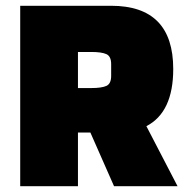

<svg xmlns="http://www.w3.org/2000/svg" viewBox="-20 -645 655 665"><path d="M595 0H375L293 -186H250V0H50V-625H365Q580 -625 580 -406Q580 -256 487 -208ZM250 -465V-340H296Q332 -340 348.5 -347.5Q365 -355 365 -382V-423Q365 -450 348.5 -457.5Q332 -465 296 -465Z"/></svg>

Font: Changa One
Style: Regular
Weight: 400
Designer: Eduardo Rodriguez Tunni
Foundry: Eduardo Rodriguez Tunni
Version: Version 1.003